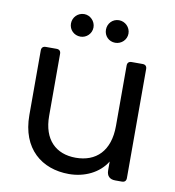

<svg xmlns="http://www.w3.org/2000/svg" viewBox="-82 -800 804 881"><g transform="rotate(10 320.0 -359.5)"><path d="M563 -20V-528C563 -541 556 -548 543 -548H492C479 -548 472 -541 472 -528V-247C472 -129 409 -71 315 -71C223 -71 162 -128 162 -239V-528C162 -541 155 -548 142 -548H92C79 -548 72 -541 72 -528V-227C72 -70 171 8 297 8C370 8 437 -24 472 -81V-40C472 -14 486 0 512 0H543C556 0 563 -7 563 -20ZM187 -674C187 -645 210 -622 240 -622C268 -622 292 -645 292 -674C292 -703 268 -727 240 -727C210 -727 187 -703 187 -674ZM350 -674C350 -645 372 -622 402 -622C431 -622 455 -645 455 -674C455 -703 431 -727 402 -727C372 -727 350 -703 350 -674Z"/></g></svg>

Font: Arvore Sans
Style: Regular
Weight: 400
Designer: Jonny Pinhorn (Latin) Dan Schunck (customization for Arvore)
Version: Version 1.000;Glyphs 3.3 (3305)